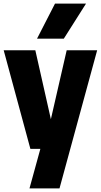

<svg xmlns="http://www.w3.org/2000/svg" viewBox="-24 -828 560 1068"><path d="M145 0 -3.5 -548.5H172.5L259 -165L347 -548.5H516.5L307 220H140L200.5 0ZM182 -613 282 -808H454.5L331 -613Z"/></svg>

Font: Encode Sans Condensed Condensed ExtraBold
Style: Regular
Weight: 800
Width: 3
Designer: Multiple Designers
Foundry: Impallari Type
Version: Version 3.000; ttfautohint (v1.8.3) -l 8 -r 50 -G 200 -x 14 